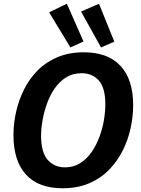

<svg xmlns="http://www.w3.org/2000/svg" viewBox="-20 -996 757 1028"><path d="M315 12Q186 12 119 -61.5Q52 -135 52 -273Q52 -334 66 -396.5Q80 -459 108.5 -516.5Q137 -574 181.5 -619Q226 -664 288 -690Q350 -716 429 -716Q558 -716 625.5 -643Q693 -570 693 -433Q693 -373 679.5 -310.5Q666 -248 637 -190Q608 -132 563.5 -86.5Q519 -41 457 -14.5Q395 12 315 12ZM328 -100Q374 -100 409.5 -122.5Q445 -145 470.5 -182Q496 -219 512.5 -263.5Q529 -308 536.5 -353.5Q544 -399 544 -437Q544 -526 509 -565Q474 -604 417 -604Q370 -604 334.5 -582Q299 -560 273.5 -523.5Q248 -487 232 -442.5Q216 -398 208 -353Q200 -308 200 -270Q200 -180 235.5 -140Q271 -100 328 -100ZM357 -742 243 -930 338 -976 427 -774ZM521 -742 414 -934 510 -976 592 -773Z"/></svg>

Font: Bitter
Style: Bold Italic
Weight: 700
Italic angle: -9°
Designer: Sol Matas, and Bitter project Authors
Foundry: Sol Matas
Version: Version 2.001